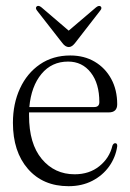

<svg xmlns="http://www.w3.org/2000/svg" viewBox="-20 -631 448 661"><path d="M383.5 -272Q383.5 -244 354 -244H80Q80 -238.5 80 -233Q80 -136 124 -83.5Q168 -31 237 -31Q287.5 -31 322.2 -59Q357 -87 367 -129.5Q370.5 -138 376.5 -138Q384.5 -138 383.5 -127Q378 -89.5 355.8 -58.2Q333.5 -27 297.8 -8.5Q262 10 216 10Q128 10 76.2 -49.5Q24.5 -109 24.5 -208Q24.5 -274 48.8 -326.5Q73 -379 117.5 -409.5Q162 -440 222 -440Q270 -440 306.2 -418.5Q342.5 -397 363 -359.2Q383.5 -321.5 383.5 -272ZM214.5 -419Q158 -419 122.8 -376.5Q87.5 -334 81 -262.5H304.5Q322 -262.5 322 -279.5Q322 -343.5 292.5 -381.2Q263 -419 214.5 -419ZM238.5 -483Q227.5 -469 217 -469Q205 -469 194.5 -483L107.5 -594.5Q100.5 -603.5 106.5 -609Q112.5 -614 123 -605.5L216.5 -525.5L310.5 -605.5Q320.5 -613.5 326.5 -609Q332.5 -603.5 325 -594.5Z"/></svg>

Font: Fraunces 144pt Soft Light
Style: Regular
Weight: 300
Version: Version 1.000;[0bf87f6ff]